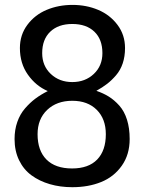

<svg xmlns="http://www.w3.org/2000/svg" viewBox="-20 -758 598 791"><path d="M134.8 -205.1Q134.8 -137.7 171.4 -100.8Q208 -64 276.9 -64Q344.7 -64 380.4 -100.8Q416 -137.7 416 -205.1Q416 -268.1 378.7 -305.4Q341.3 -342.8 277.8 -342.8Q213.9 -342.8 174.3 -305.2Q134.8 -267.6 134.8 -205.1ZM401.9 -539.1Q401.9 -595.7 368.9 -627.4Q335.9 -659.2 277.8 -659.2Q220.2 -659.2 187 -627.4Q153.8 -595.7 153.8 -539.1Q153.8 -486.8 189.2 -453.4Q224.6 -419.9 277.8 -419.9Q331.1 -419.9 366.5 -453.4Q401.9 -486.8 401.9 -539.1ZM514.2 -185.1Q514.2 -121.1 481.7 -75.2Q449.2 -29.3 396.7 -8.1Q344.2 13.2 277.8 13.2Q228 13.2 185.3 0.7Q142.6 -11.7 109.9 -35.6Q77.1 -59.6 58.6 -97.9Q40 -136.2 40 -185.1Q40 -223.6 51.3 -255.6Q62.5 -287.6 83 -311.3Q103.5 -335 125.7 -351.6Q147.9 -368.2 176.8 -382.8Q127.9 -403.8 95 -450.2Q62 -496.6 62 -560.1Q62 -614.7 93 -656Q124 -697.3 172.6 -717.5Q221.2 -737.8 278.8 -737.8Q335.9 -737.8 384.5 -717.3Q433.1 -696.8 464.1 -655.5Q495.1 -614.3 495.1 -560.1Q495.1 -525.4 485.6 -497.1Q476.1 -468.8 458 -447.8Q439.9 -426.8 421.1 -412.4Q402.3 -397.9 377 -383.8Q405.8 -374 428.5 -359.9Q451.2 -345.7 471.7 -322.8Q492.2 -299.8 503.2 -264.9Q514.2 -230 514.2 -185.1Z"/></svg>

Font: Perun
Style: Regular
Weight: 400
Version: Version 1.0000